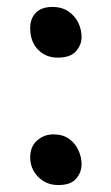

<svg xmlns="http://www.w3.org/2000/svg" viewBox="-20 -522 320 553"><path d="M146 -356Q112 -356 89.5 -379Q67 -402 67 -441Q67 -469 83.5 -485.5Q100 -502 131 -502Q159 -502 178 -488.5Q197 -475 206 -455.5Q215 -436 215 -415Q215 -393 199 -374.5Q183 -356 146 -356ZM148 11Q113 11 90 -12.5Q67 -36 67 -69Q67 -100 87 -117.5Q107 -135 134 -135Q161 -135 179 -122Q197 -109 206 -89Q215 -69 215 -49Q215 -26 199.5 -7.5Q184 11 148 11Z"/></svg>

Font: Shantell Sans
Style: Regular
Weight: 400
Designer: Stephen Nixon, Anya Danilova, Shantell Martin
Foundry: Arrow Type
Version: Version 1.008;[ac192a2d6]